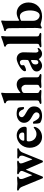

<svg xmlns="http://www.w3.org/2000/svg" viewBox="1280 -2026 775 3376"><g transform="rotate(-90 1668.0 -337.5)"><path d="M236 30C243 30 250 27 253 20L370 -266C371 -269 372 -269 373 -269C374 -269 375 -268 376 -267L501 20C504 26 510 29 516 29C524 29 531 25 533 20L674 -328C686 -358 707 -381 731 -389C744 -394 750 -399 750 -411C750 -421 735 -422 726 -422C690 -421 681 -420 661 -420C641 -420 630 -421 592 -422C583 -422 569 -420 569 -409C569 -397 580 -394 591 -390C609 -384 620 -367 620 -346C621 -334 618 -318 613 -305L558 -161C557 -159 556 -159 555 -159C553 -159 552 -160 551 -162L492 -318C488 -329 483 -343 483 -359C483 -378 493 -386 508 -392C519 -397 531 -399 531 -411C531 -421 516 -424 507 -424C469 -424 443 -420 408 -420C387 -420 352 -424 320 -424C308 -424 293 -423 293 -412C293 -401 299 -396 312 -391C335 -382 351 -363 351 -348C351 -338 348 -328 345 -319L279 -162C279 -160 277 -160 276 -160C275 -160 274 -160 274 -162L215 -318C211 -328 209 -342 209 -354C209 -377 215 -387 230 -393C241 -398 252 -400 252 -412C252 -422 237 -425 229 -425C183 -425 167 -419 127 -419C86 -419 74 -425 29 -425C20 -425 5 -424 5 -413C5 -402 11 -397 24 -392C48 -383 63 -362 75 -333L220 20C222 27 230 30 236 30Z M946 14C1035 14 1098 -38 1118 -90C1124 -103 1126 -113 1126 -120C1126 -128 1122 -133 1116 -133C1112 -133 1107 -129 1102 -125C1070 -100 1039 -84 1000 -84C924 -84 870 -144 870 -221C870 -247 878 -256 897 -256H1097C1119 -256 1128 -268 1128 -294C1128 -372 1061 -432 976 -432C855 -432 758 -330 758 -205C758 -79 838 14 946 14ZM897 -298C888 -298 883 -303 883 -312C881 -351 922 -392 963 -392C999 -392 1027 -366 1027 -331C1027 -317 1022 -305 1016 -303C1003 -299 995 -298 957 -298Z M1317 14C1426 14 1485 -37 1485 -124C1485 -194 1450 -227 1364 -273C1325 -294 1296 -315 1296 -343C1296 -374 1324 -395 1354 -395C1387 -395 1415 -369 1433 -317C1435 -311 1447 -302 1457 -302C1467 -302 1475 -307 1475 -313C1475 -357 1468 -397 1457 -411C1443 -420 1402 -433 1358 -433C1267 -433 1197 -381 1197 -303C1197 -229 1253 -190 1311 -160C1349 -140 1381 -119 1381 -84C1381 -56 1361 -30 1326 -30C1278 -30 1247 -75 1222 -131C1220 -138 1211 -146 1201 -146C1189 -146 1181 -142 1181 -134C1180 -87 1185 -39 1197 -20C1231 4 1273 14 1317 14Z M1549 3C1589 3 1618 -2 1653 -2C1688 -2 1717 3 1757 3C1769 3 1775 -3 1775 -12C1775 -22 1765 -28 1754 -32C1737 -38 1721 -45 1721 -72V-291C1721 -311 1724 -319 1734 -327C1756 -343 1782 -349 1802 -349C1835 -349 1866 -315 1866 -271V-74C1866 -45 1849 -37 1831 -31C1820 -28 1810 -23 1810 -12C1810 -2 1819 3 1835 3C1883 3 1887 -2 1931 -2C1972 -2 1985 3 2033 3C2048 3 2055 -3 2055 -11C2055 -22 2047 -27 2033 -31C2014 -38 1997 -44 1997 -72V-290C1997 -379 1943 -432 1872 -432C1804 -432 1756 -390 1726 -364C1721 -368 1720 -379 1720 -393V-624C1721 -659 1726 -683 1726 -693C1726 -699 1724 -705 1716 -705C1712 -705 1708 -704 1703 -702C1672 -691 1596 -662 1550 -652C1544 -651 1540 -646 1540 -637C1540 -628 1544 -623 1551 -622C1584 -615 1590 -586 1590 -550V-70C1589 -41 1572 -38 1552 -31C1536 -26 1529 -21 1529 -11C1529 -2 1536 3 1549 3Z M2200 14C2240 14 2272 -2 2316 -43H2318C2344 -4 2372 14 2411 14C2441 14 2471 1 2495 -23C2507 -35 2513 -46 2513 -54C2513 -60 2507 -65 2501 -65C2499 -65 2497 -64 2495 -62C2485 -53 2475 -49 2462 -49C2444 -49 2431 -73 2432 -104L2437 -306C2439 -382 2392 -432 2321 -432C2264 -432 2104 -353 2104 -289C2104 -277 2112 -268 2122 -268C2152 -268 2211 -295 2211 -308C2211 -316 2209 -329 2209 -337C2209 -345 2210 -352 2215 -358C2224 -367 2244 -376 2261 -376C2291 -376 2305 -352 2304 -315L2303 -258C2303 -232 2300 -228 2274 -216L2185 -177C2128 -152 2100 -125 2100 -79C2100 -29 2146 14 2200 14ZM2260 -51C2243 -51 2223 -63 2223 -101C2223 -144 2241 -158 2280 -176C2285 -179 2289 -180 2292 -180C2297 -180 2302 -177 2302 -164L2299 -92C2299 -80 2296 -72 2292 -66C2283 -56 2274 -51 2260 -51Z M2545 3C2585 3 2614 -2 2649 -2C2684 -2 2719 1 2758 1C2770 1 2778 -4 2778 -13C2778 -23 2770 -28 2755 -33C2735 -40 2717 -42 2717 -71V-624C2718 -656 2723 -683 2723 -693C2723 -699 2721 -705 2713 -705C2709 -705 2705 -704 2700 -702C2669 -691 2596 -662 2545 -652C2540 -651 2536 -646 2536 -637C2536 -628 2540 -623 2546 -622C2579 -615 2586 -586 2586 -550V-69C2586 -41 2568 -38 2548 -31C2533 -27 2525 -21 2525 -11C2525 -2 2533 3 2545 3Z M2822 -622C2854 -615 2861 -585 2861 -550L2865 -105C2866 -53 2855 -17 2855 -5C2855 2 2861 8 2873 8C2877 8 2882 5 2887 1C2898 -6 2910 -12 2923 -12C2934 -12 2950 -7 2971 -1C2998 6 3031 14 3069 14C3214 14 3313 -83 3313 -225C3313 -343 3233 -432 3128 -432C3088 -432 3041 -415 3000 -388C2994 -388 2991 -398 2991 -416V-630C2991 -656 2996 -684 2996 -693C2996 -699 2993 -705 2985 -705C2982 -705 2976 -703 2971 -701C2940 -689 2865 -660 2821 -652C2815 -651 2810 -645 2810 -638C2810 -628 2815 -623 2822 -622ZM2991 -140V-353C3011 -369 3047 -376 3072 -376C3143 -376 3173 -279 3173 -199C3173 -107 3141 -28 3087 -28C3037 -28 2991 -74 2991 -140Z"/></g></svg>

Font: EB Garamond
Style: Bold
Weight: 700
Designer: Georg Duffner and Octavio Pardo
Foundry: Georg Duffner
Version: Version 1.000;PS 001.000;hotconv 1.0.88;makeotf.lib2.5.64775